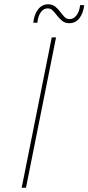

<svg xmlns="http://www.w3.org/2000/svg" viewBox="-20 -874 412 894"><path d="M81 0 221 -700H241L101 0ZM303 -766Q283 -766 270 -776.5Q257 -787 246.5 -800.5Q236 -814 226 -824.5Q216 -835 202 -835Q183 -835 170 -817Q157 -799 154 -768H135Q139 -807 157.5 -830.5Q176 -854 204 -854Q224 -854 237 -843.5Q250 -833 260 -819.5Q270 -806 280 -795.5Q290 -785 304 -785Q323 -785 336.5 -803Q350 -821 353 -850H372Q368 -813 350 -789.5Q332 -766 303 -766Z"/></svg>

Font: Montserrat Thin Thin
Style: Italic
Weight: 250
Italic angle: -11.3°
Version: Version 9.000